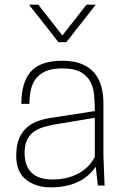

<svg xmlns="http://www.w3.org/2000/svg" viewBox="-20 -800 534 828"><path d="M199 8Q134 8 92 -25.5Q50 -59 50 -128Q50 -174 63 -204Q76 -234 98.5 -252.5Q121 -271 151 -280.5Q181 -290 216 -294L389 -321Q389 -356 386 -389Q383 -422 369.5 -448Q356 -474 327.5 -489.5Q299 -505 248 -505Q205 -505 177.5 -493Q150 -481 134.5 -460.5Q119 -440 113 -412Q107 -384 107 -352H72Q72 -445 113 -491.5Q154 -538 249 -538Q301 -538 335 -523Q369 -508 389 -483Q409 -458 417.5 -425Q426 -392 426 -355V-130L431 0H402L393 -81Q331 8 199 8ZM206 -26Q247 -26 278 -35.5Q309 -45 331 -59.5Q353 -74 367 -91Q381 -108 389 -123V-292L220 -264Q191 -259 166.5 -251.5Q142 -244 124 -230.5Q106 -217 96 -195Q86 -173 86 -140Q86 -85 116 -55.5Q146 -26 206 -26ZM266 -618H232L105 -780H145L249 -647L353 -780H393Z"/></svg>

Font: Tanohe Sans ExtraLight
Style: Regular
Weight: 250
Designer: Village Type and Design LLC & Cristiano Sobral
Foundry: Cooper Hewitt Smithsonian Design Museum
Version: Version 1.00;May 30, 2020;FontCreator 12.0.0.2522 64-bit; tt